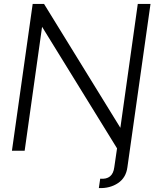

<svg xmlns="http://www.w3.org/2000/svg" viewBox="-20 -770 830 981"><path d="M749 -750 631 84Q624 138 583 165.5Q542 193 485 191L492 143Q556 149 564 84L578 -12L195 -633L106 0H41L147 -750H205L595 -117L684 -750Z"/></svg>

Font: Oakes Grotesk Light
Style: Italic
Weight: 300
Italic angle: -8°
Designer: Samuel Oakes
Foundry: Samuel Oakes
Version: Version 1.000;PS 001.000;hotconv 1.0.88;makeotf.lib2.5.64775